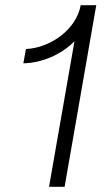

<svg xmlns="http://www.w3.org/2000/svg" viewBox="-20 -720 418 740"><path d="M169 0H229L351 -700H291C275 -609 178 -536 80 -531L70 -476C140 -477 216 -509 267 -561Z"/></svg>

Font: Fixel Display 20240404 Light
Style: Italic
Weight: 300
Italic angle: -10°
Designer: AlfaBravo + MacPaw
Foundry: Kyrylo Tkachov, Marchela Mozhyna, Serhii Makarenko, Maria Weinstein, Zakhar Kryvoshyya
Version: Version 1.211;Glyphs 3.2 (3225)